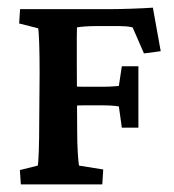

<svg xmlns="http://www.w3.org/2000/svg" viewBox="-20 -484 458 504"><path d="M34.7 0 32.2 -37.6 79.1 -49.3Q80.6 -54.2 81.8 -86.9Q83 -119.6 83 -168.9L84 -293Q84 -340.8 82.8 -373Q81.5 -405.3 80.1 -409.7L30.3 -422.4L32.7 -460H268.6Q292 -460 326.2 -461.2Q360.4 -462.4 381.3 -463.9L401.9 -349.6L357.9 -343.8L328.1 -412.1Q319.3 -414.1 311.3 -414.8Q303.2 -415.5 294.4 -415.5H230.5Q217.3 -415.5 203.9 -414.6Q190.4 -413.6 182.1 -412.1Q181.6 -404.8 181.6 -387.2Q181.6 -369.6 181.6 -316.4L182.6 -136.7Q182.6 -108.4 184.3 -81.3Q186 -54.2 187.5 -49.3L251 -39.1L248.5 0ZM299.8 -148.9 292 -204.6Q274.4 -207.5 248 -207.5H200.2Q187 -207.5 175.8 -206.5Q164.6 -205.6 154.8 -205.1V-258.3Q163.1 -257.8 175 -257.1Q187 -256.3 200.2 -256.3H248Q264.2 -256.3 275.4 -257.1Q286.6 -257.8 292 -258.3L299.8 -310.1H343.3V-148.9Z"/></svg>

Font: Lateef SemiBold
Style: Regular
Weight: 600
Designer: SIL International
Foundry: SIL International
Version: Version 4.200